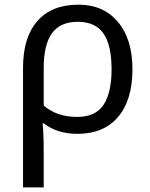

<svg xmlns="http://www.w3.org/2000/svg" viewBox="-20 -566 645 826"><path d="M549.8 -268.1Q549.8 -135.3 487.8 -62.7Q425.8 9.8 313 9.8Q227.1 9.8 168 -35.2H163.1Q168 -2 168 98.1V240.2H79.1V-274.9Q79.1 -405.3 140.9 -475.6Q202.6 -545.9 317.9 -545.9Q424.8 -545.9 487.3 -471.7Q549.8 -397.5 549.8 -268.1ZM314 -472.2Q239.3 -472.2 203.6 -422.9Q168 -373.5 168 -273.9V-111.8Q224.6 -63 312 -63Q390.6 -63 425.3 -114.7Q460 -166.5 460 -268.1Q460 -370.6 425.5 -421.4Q391.1 -472.2 314 -472.2Z"/></svg>

Font: NotoPenekeko
Style: Regular
Weight: 400
Designer: Monotype Design team
Foundry: Monotype Imaging Inc.
Version: Version 1.04